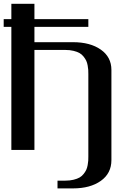

<svg xmlns="http://www.w3.org/2000/svg" viewBox="-20 -812 707 1040"><path d="M583.5 55.2Q583.5 127 526.1 167.7Q468.8 208.5 375 208.5H291.5V166.5H333.5Q358.4 166.5 378.4 161.6Q398.4 156.7 411.1 149.4Q423.8 142.1 433.1 130.1Q442.4 118.2 447.3 107.7Q452.1 97.2 454.8 82.5Q457.5 67.9 458 58.3Q458.5 48.8 458.5 35.6V-410.6Q458.5 -423.8 458 -433.3Q457.5 -442.9 454.8 -457.5Q452.1 -472.2 447.3 -482.7Q442.4 -493.2 433.1 -505.1Q423.8 -517.1 411.1 -524.4Q398.4 -531.7 378.4 -536.6Q358.4 -541.5 333.5 -541.5H166.5V0H41.5V-666.5H0V-708.5H41.5V-791.5H166.5V-708.5H458.5V-666.5H166.5V-583.5H250H375Q468.8 -583.5 526.1 -543.2Q583.5 -502.9 583.5 -433.1Z"/></svg>

Font: Gputeks
Style: Bold
Weight: 600
Width: 8
Version: Version 0.9